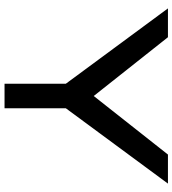

<svg xmlns="http://www.w3.org/2000/svg" viewBox="23 -783 760 846"><g transform="rotate(90 403.0 -360.0)"><path d="M349 0V-270L17 -720H144L403 -393L661 -720H789L457 -270V0Z"/></g></svg>

Font: Orbitron Medium
Style: Regular
Weight: 500
Designer: Matt McInerney
Foundry: The League of Moveable Type
Version: Version 2.001